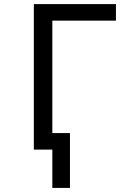

<svg xmlns="http://www.w3.org/2000/svg" viewBox="-20 -734 640 942"><path d="M548.8 -713.9V-632.8H236.8V-81.1H323.2V188H236.8V0H146V-713.9Z"/></svg>

Font: Noto Mono
Style: Regular
Weight: 400
Designer: Monotype Design Team
Foundry: Monotype Imaging Inc.
Version: Version 1.00